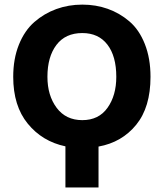

<svg xmlns="http://www.w3.org/2000/svg" viewBox="-20 -824 719 844"><path d="M188.5 -486.3Q188.5 -404.3 229 -350.1Q269.5 -295.9 341.8 -295.9Q414.1 -295.9 452.6 -350.1Q491.2 -404.3 491.2 -486.3Q491.2 -577.1 452.1 -627.9Q413.1 -678.7 341.8 -678.7Q267.6 -678.7 228 -626.5Q188.5 -574.2 188.5 -486.3ZM38.1 -486.3Q38.1 -565.4 63 -627.4Q87.9 -689.5 130.9 -727.1Q173.8 -764.6 227.5 -784.2Q281.2 -803.7 341.8 -803.7Q401.4 -803.7 453.6 -785.2Q505.9 -766.6 548.8 -730Q591.8 -693.4 616.7 -630.4Q641.6 -567.4 641.6 -486.3Q641.6 -352.5 578.6 -275.4Q515.6 -198.2 413.1 -179.7V0H267.6V-180.7Q166 -202.1 102.1 -280.3Q38.1 -358.4 38.1 -486.3Z"/></svg>

Font: Gothic A1 ExtraBold
Style: Regular
Weight: 800
Designer: HanYang I&C Co.,Ltd.
Foundry: HanYang I&C Co.,Ltd.
Version: Version 2.50